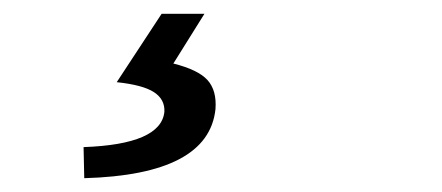

<svg xmlns="http://www.w3.org/2000/svg" viewBox="-20 -28 640 278"><path d="M102 230 101 185Q213 181 218 134Q219 116 203 105.5Q187 95 149 91L214 -8H276L231 64Q267 73 280.5 88Q294 103 292 130Q282 225 102 230Z"/></svg>

Font: TypoPRO Source Code Pro
Style: Italic
Weight: 500
Italic angle: -11°
Monospace: yes
Designer: Paul D. Hunt, Teo Tuominen
Foundry: Adobe Systems Incorporated
Version: Version 1.030;PS 1.0;hotconv 1.0.84;makeotf.lib2.5.63406